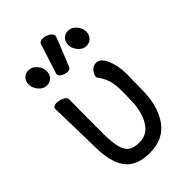

<svg xmlns="http://www.w3.org/2000/svg" viewBox="-236 -859 972 972"><g transform="rotate(-45 250.0 -373.0)"><path d="M240 24Q173 24 134 -3Q64 -51 64 -198L58 -474Q60 -490 85 -490Q102 -490 122 -481Q142 -472 142 -456Q141 -401 141 -210Q141 -151 150 -115.5Q159 -80 179.5 -65.5Q200 -51 240 -51Q298 -51 329 -104.5Q360 -158 360 -242L361 -306Q361 -385 319 -436L318 -443Q318 -456 332.5 -474Q347 -492 369 -492Q400 -492 419.5 -446Q439 -400 439 -342L437 -230Q437 -117 387.5 -46.5Q338 24 240 24ZM111 -586Q87 -586 68.5 -608.5Q50 -631 50 -654Q50 -677 63.5 -692Q77 -707 101 -707Q125 -707 144 -685.5Q163 -664 163 -640Q163 -616 149 -601Q135 -586 111 -586ZM236 -561Q220 -561 203.5 -570Q187 -579 187 -590Q187 -598 189 -600L238 -754Q242 -770 265 -770Q284 -770 302.5 -759Q321 -748 321 -732Q321 -728 258 -574Q253 -561 236 -561ZM394 -586Q370 -586 351.5 -608.5Q333 -631 333 -654Q333 -677 346.5 -692Q360 -707 384 -707Q408 -707 427 -685.5Q446 -664 446 -640Q446 -616 432 -601Q418 -586 394 -586Z"/></g></svg>

Font: LXGW WenKai Mono TC
Style: Bold
Weight: 700
Designer: LXGW / Fontworks Inc.
Foundry: LXGW / Fontworks Inc.
Version: Version 1.330